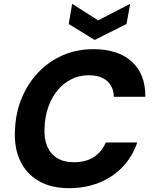

<svg xmlns="http://www.w3.org/2000/svg" viewBox="-20 -968 785 1000"><path d="M340 12Q245 12 180.5 -26Q116 -64 84.5 -132Q53 -200 58 -289Q61 -380 93 -457Q125 -534 180 -591.5Q235 -649 308 -680.5Q381 -712 466 -712Q595 -712 666.5 -647Q738 -582 737 -464H573Q571 -518 537 -547Q503 -576 441 -576Q393 -576 352 -555.5Q311 -535 280.5 -498.5Q250 -462 232 -412Q214 -362 212 -302Q209 -246 226 -206Q243 -166 278 -144.5Q313 -123 364 -123Q426 -123 468 -149.5Q510 -176 531 -226H695Q669 -151 617.5 -97.5Q566 -44 495 -16Q424 12 340 12ZM658 -948 639 -843 473 -760 338 -843 356 -948 491 -862Z"/></svg>

Font: DM Sans Black
Style: Italic
Weight: 900
Italic angle: -10°
Designer: Colophon Foundry, Jonny Pinhorn
Foundry: Colophon Foundry
Version: Version 4.004;gftools[0.9.30]